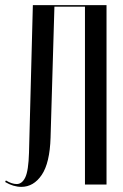

<svg xmlns="http://www.w3.org/2000/svg" viewBox="-21 -719 479 748"><path d="M2 -16Q25 -2 44 -2Q65 -2 77.5 -28Q90 -54 92 -124L107 -699H394V0H310V-693H191L176 -183Q173 -84 141.5 -37.5Q110 9 62 9Q31 9 -1 -10Z"/></svg>

Font: Moniqa SemBd Narrow Display
Style: Regular
Weight: 600
Width: 4
Designer: Rajesh Rajput
Foundry: Rajesh Rajput
Version: Version 1.000